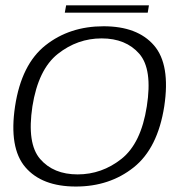

<svg xmlns="http://www.w3.org/2000/svg" viewBox="-20 -695 702 720"><path d="M264.5 4.5Q391 4.5 481.2 -67.2Q571.5 -139 596 -296.5Q619.5 -453 557.5 -524.8Q495.5 -596.5 368.5 -596.5Q241 -596.5 150.8 -525.2Q60.5 -454 36.5 -296.5Q13 -140.5 75 -68Q137 4.5 264.5 4.5ZM271 -41Q180.5 -41 130.5 -98.8Q80.5 -156.5 101.5 -296Q123.5 -435 197 -493Q270.5 -551 361 -551Q452 -551 502.2 -493.5Q552.5 -436 530.5 -296Q509 -157.5 435.5 -99.2Q362 -41 271 -41ZM223 -647.5H534L538.5 -675H228Z"/></svg>

Font: Anybody SemiExpanded Light
Style: Italic
Weight: 300
Width: 6
Italic angle: -10°
Version: Version 1.113;gftools[0.9.25]